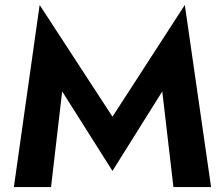

<svg xmlns="http://www.w3.org/2000/svg" viewBox="-20 -755 906 775"><path d="M231 -386 434 -65 635 -386 680 0H832L726 -735L434 -284L140 -735L36 0H186Z"/></svg>

Font: Jost-600-Semi-PL
Style: Regular
Weight: 600
Version: Version 3.300; ttfautohint (v0.97) -l 8 -r 50 -G 200 -x 14 -